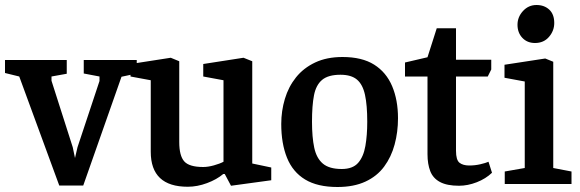

<svg xmlns="http://www.w3.org/2000/svg" viewBox="-42 -736 2321 768"><path d="M195 6 35 -430 -22 -444V-496H225V-441L164 -430V-413L249 -147L258 -104L268 -147L356 -412V-430L293 -442V-496H505V-442L444 -429L291 6Z M709 11Q635 11 598 -24Q561 -59 561 -129V-415L480 -430V-480L641 -505L675 -491V-168Q675 -113 695 -90.5Q715 -68 771 -68Q790 -68 813.5 -74.5Q837 -81 852 -89V-415L771 -430V-480L932 -505L967 -491V-82L1043 -66V-15L882 7L857 -40H851Q825 -18 786 -3.5Q747 11 709 11Z M1308 12Q1228 12 1178.5 -18Q1129 -48 1106 -105Q1083 -162 1083 -240Q1083 -292 1097.5 -340.5Q1112 -389 1142 -426.5Q1172 -464 1218.5 -486Q1265 -508 1328 -508Q1406 -508 1454.5 -477.5Q1503 -447 1526.5 -391.5Q1550 -336 1550 -263Q1550 -208 1536.5 -158Q1523 -108 1494.5 -69.5Q1466 -31 1419.5 -9.5Q1373 12 1308 12ZM1325 -60Q1369 -60 1390.5 -84.5Q1412 -109 1419.5 -152Q1427 -195 1427 -249Q1427 -315 1418 -356.5Q1409 -398 1386 -417.5Q1363 -437 1320 -437Q1271 -437 1246.5 -416.5Q1222 -396 1214 -355Q1206 -314 1206 -249Q1206 -187 1215 -145Q1224 -103 1249.5 -81.5Q1275 -60 1325 -60Z M1794 7Q1746 7 1718 -8Q1690 -23 1679 -51.5Q1668 -80 1668 -119V-430H1578V-486L1668 -507L1705 -623H1782V-497H1923V-458L1909 -430H1782V-133Q1782 -96 1796 -85Q1810 -74 1835 -74Q1858 -74 1879.5 -79Q1901 -84 1912 -89L1926 -45Q1901 -21 1865 -7Q1829 7 1794 7Z M1977 0V-50L2057 -64V-410L1976 -425V-477L2139 -502L2171 -489V-64L2244 -50V0ZM2098 -564Q2067 -564 2047.5 -584.5Q2028 -605 2028 -637Q2028 -668 2050 -692Q2072 -716 2104 -716Q2135 -716 2155 -697.5Q2175 -679 2175 -644Q2175 -613 2154 -588.5Q2133 -564 2098 -564Z"/></svg>

Font: Faustina Light SemiBold
Style: Regular
Weight: 600
Version: Version 1.200